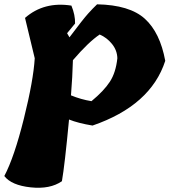

<svg xmlns="http://www.w3.org/2000/svg" viewBox="-37 -582 797 890"><path d="M274 -428 285 -409Q348 -493 371 -518.5Q394 -544 413 -562Q564 -559 634.5 -495Q705 -431 729 -300Q662 -93 392 0Q325 -11 283 -28Q263 184 250 258Q195 296 105.5 286.5Q16 277 -17 234Q29 147 73.5 -31.5Q118 -210 124 -312L79 -499Q167 -576 294 -556Q312 -512 311 -473ZM387 -113Q445 -161 472.5 -203.5Q500 -246 507 -312Q506 -349 482 -378.5Q458 -408 425 -422Q373 -387 301 -303Q299 -227 292 -140Q338 -121 387 -113Z"/></svg>

Font: Tillana ExtraBold
Style: Regular
Weight: 800
Designer: Lipi Raval (Devanagari, Latin), Jonny Pinhorn (Latin)
Foundry: Indian Type Foundry
Version: Version 2.003;PS 1.0;hotconv 1.0.79;makeotf.lib2.5.61930; tt